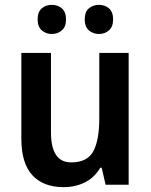

<svg xmlns="http://www.w3.org/2000/svg" viewBox="-20 -761 621 791"><path d="M510 -543V0H415L399 -70H393Q369 -29 329.5 -9.5Q290 10 242 10Q158 10 113 -39.5Q68 -89 68 -188V-543H190V-216Q190 -92 273 -92Q340 -92 364.5 -138Q389 -184 389 -272V-543ZM135 -681Q135 -712 152 -726.5Q169 -741 193 -741Q218 -741 235 -726.5Q252 -712 252 -681Q252 -651 235 -636Q218 -621 193 -621Q169 -621 152 -636Q135 -651 135 -681ZM329 -681Q329 -712 346 -726.5Q363 -741 388 -741Q412 -741 429 -726.5Q446 -712 446 -681Q446 -651 429 -636Q412 -621 388 -621Q363 -621 346 -636Q329 -651 329 -681Z"/></svg>

Font: Noto Sans Hebrew SemiCondensed SemiBold
Style: Regular
Weight: 600
Width: 4
Designer: Monotype Design Team
Foundry: Monotype Imaging Inc.
Version: Version 2.004; ttfautohint (v1.8.4.7-5d5b)